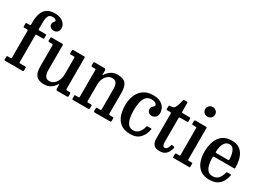

<svg xmlns="http://www.w3.org/2000/svg" viewBox="-21 -1540 3141 2301"><g transform="rotate(30 1550.0 -390.0)"><path d="M191.5 -442V-80Q191.5 -68 194 -65Q196.5 -62 208.5 -62H265.5Q274 -62 280.2 -60.2Q286.5 -58.5 286.5 -49.5V-16Q286.5 -6 282.8 -3Q279 0 269 0H33.5Q24.5 0 22 -2.8Q19.5 -5.5 19.5 -15V-48.5Q19.5 -57.5 23 -59.8Q26.5 -62 34.5 -62H72Q80.5 -62 82.5 -65Q84.5 -68 84.5 -76.5V-441Q84.5 -450.5 82.8 -454.2Q81 -458 71.5 -458H33.5Q25 -458 22.2 -460Q19.5 -462 19.5 -470.5V-507Q19.5 -515.5 22.5 -517.8Q25.5 -520 34 -520H71Q80 -520 82.2 -522.5Q84.5 -525 84.5 -534.5V-572Q84.5 -636 101.8 -685.5Q119 -735 158.8 -763.2Q198.5 -791.5 265.5 -791.5Q342 -791.5 382.5 -756Q423 -720.5 423 -675.5Q423 -639.5 403.8 -621.2Q384.5 -603 355.5 -603Q326 -603 308.2 -618.2Q290.5 -633.5 290.5 -657.5Q290.5 -675 296.8 -684.2Q303 -693.5 309.2 -700Q315.5 -706.5 315.5 -716Q315.5 -724.5 303.2 -732.5Q291 -740.5 263 -740.5Q223 -740.5 208.5 -714Q194 -687.5 192.8 -644Q191.5 -600.5 191.5 -550V-533.5Q191.5 -520 204 -520H286Q296.5 -520 300 -517.8Q303.5 -515.5 303.5 -504.5V-473Q303.5 -462.5 301 -460.2Q298.5 -458 288 -458H205.5Q196.5 -458 194 -454.8Q191.5 -451.5 191.5 -442Z M430.5 -157.5V-438Q430.5 -450.5 427 -454.2Q423.5 -458 413 -458H380Q370 -458 366.5 -460.8Q363 -463.5 363 -474V-499.5Q363 -513 366.2 -516.5Q369.5 -520 383 -520H518Q529 -520 532.5 -516.8Q536 -513.5 536 -503.5V-166.5Q536 -113 553 -83.2Q570 -53.5 610 -53.5Q645.5 -53.5 673 -76Q700.5 -98.5 716.2 -136.2Q732 -174 732 -220V-440.5Q732 -451 729 -454.5Q726 -458 718.5 -458H676Q668 -458 665.2 -460.5Q662.5 -463 662.5 -473.5V-506Q662.5 -515 664.8 -517.5Q667 -520 675 -520H824Q834.5 -520 836.5 -517Q838.5 -514 838.5 -503.5V-80.5Q838.5 -68 841.8 -65Q845 -62 855.5 -62H888.5Q897 -62 900.2 -58.8Q903.5 -55.5 903.5 -44.5V-20Q903.5 -8 900.5 -4Q897.5 0 886 0H759Q746 0 740.8 -4.5Q735.5 -9 735.5 -24V-64.5Q735.5 -79 733 -81.8Q730.5 -84.5 722.5 -72Q702 -38.5 665.8 -13.5Q629.5 11.5 576 11.5Q518.5 11.5 486.8 -8.5Q455 -28.5 442.8 -66.2Q430.5 -104 430.5 -157.5Z M1008.5 -458H971.5Q962.5 -458 960.2 -462Q958 -466 958 -477.5V-501Q958 -512.5 961.5 -516.2Q965 -520 975.5 -520H1102Q1126 -520 1126 -496.5V-458.5Q1126 -436.5 1128 -435.2Q1130 -434 1138 -446.5Q1158.5 -479.5 1194.8 -505Q1231 -530.5 1284.5 -530.5Q1370 -530.5 1400.5 -488.8Q1431 -447 1431 -367V-84.5Q1431 -70.5 1434.8 -66.2Q1438.5 -62 1451 -62H1484Q1493 -62 1495.8 -58.5Q1498.5 -55 1498.5 -45.5V-17.5Q1498.5 -4 1495.2 -2Q1492 0 1479 0H1271.5Q1261.5 0 1259.2 -3.5Q1257 -7 1257 -17V-43.5Q1257 -52.5 1258.5 -57.2Q1260 -62 1267.5 -62H1312.5Q1322 -62 1323.8 -65.5Q1325.5 -69 1325.5 -82.5V-354Q1325.5 -407.5 1308.5 -435.2Q1291.5 -463 1251 -463Q1215.5 -463 1188.2 -441.8Q1161 -420.5 1145.5 -384Q1130 -347.5 1130 -302.5V-81Q1130 -62 1143 -62H1183Q1192.5 -62 1195 -58.8Q1197.5 -55.5 1197.5 -43V-15.5Q1197.5 0 1180.5 0H973Q962.5 0 960.2 -3Q958 -6 958 -17V-45.5Q958 -57 961 -59.5Q964 -62 975 -62H1006.5Q1016 -62 1019.5 -64Q1023 -66 1023 -77.5V-442.5Q1023 -453 1020 -455.5Q1017 -458 1008.5 -458Z M1543.5 -259Q1543.5 -334 1568.5 -395.8Q1593.5 -457.5 1645.5 -494.5Q1697.5 -531.5 1779 -531.5Q1838.5 -531.5 1877.8 -511Q1917 -490.5 1936 -456.8Q1955 -423 1955 -384Q1955 -345 1931.5 -325.5Q1908 -306 1882.5 -306Q1857.5 -306 1838 -322.2Q1818.5 -338.5 1818.5 -368.5Q1818.5 -389 1828.5 -399.2Q1838.5 -409.5 1848.5 -416.8Q1858.5 -424 1858.5 -435.5Q1858.5 -454 1838.2 -466Q1818 -478 1785.5 -478Q1737.5 -478 1710.8 -447.8Q1684 -417.5 1673.2 -367.8Q1662.5 -318 1662.5 -260.5Q1662.5 -203 1672.2 -154Q1682 -105 1706.5 -75Q1731 -45 1775 -45Q1822 -45 1851 -78.5Q1880 -112 1891.5 -163Q1894 -173 1907 -173H1949.5Q1958 -173 1959.5 -171.2Q1961 -169.5 1959.5 -163Q1945.5 -85.5 1899 -37Q1852.5 11.5 1768.5 11.5Q1684 11.5 1634.8 -25.2Q1585.5 -62 1564.5 -123.2Q1543.5 -184.5 1543.5 -259Z M2306.5 -105.5Q2299 -74.5 2284.2 -47.5Q2269.5 -20.5 2243.2 -4Q2217 12.5 2174.5 12.5Q2116 12.5 2091.5 -16.8Q2067 -46 2067 -93V-440.5Q2067 -458 2051 -458H2016Q2005.5 -458 2002.2 -460.5Q1999 -463 1999 -473V-506Q1999 -516 2001.8 -518Q2004.5 -520 2014.5 -520Q2042.5 -520 2059 -527.5Q2075.5 -535 2087.5 -562.5Q2099.5 -590 2113.5 -650.5Q2115.5 -659 2118 -662.2Q2120.5 -665.5 2131.5 -665.5H2161.5Q2175 -665.5 2175 -651V-536Q2175 -525.5 2179.5 -522.8Q2184 -520 2194 -520H2282Q2291.5 -520 2294.8 -517Q2298 -514 2298 -504V-470.5Q2298 -461.5 2294.2 -459.8Q2290.5 -458 2281.5 -458H2195Q2185 -458 2180 -455.2Q2175 -452.5 2175 -441.5V-113.5Q2175 -52.5 2208.5 -52.5Q2228.5 -52.5 2240.8 -71.2Q2253 -90 2261 -118Q2263 -126 2266.5 -126.8Q2270 -127.5 2278.5 -125.5L2298 -120.5Q2309.5 -117.5 2306.5 -105.5Z M2397.5 -698.5Q2397.5 -727 2417.5 -746Q2437.5 -765 2466 -765Q2494 -765 2514.2 -746Q2534.5 -727 2534.5 -698.5Q2534.5 -670 2514.2 -651.2Q2494 -632.5 2466 -632.5Q2437.5 -632.5 2417.5 -651.2Q2397.5 -670 2397.5 -698.5ZM2406 -458H2363.5Q2356 -458 2354.2 -460.2Q2352.5 -462.5 2352.5 -469.5V-507Q2352.5 -520 2365 -520H2514.5Q2524.5 -520 2524.5 -509.5V-74Q2524.5 -62 2535 -62H2577Q2584.5 -62 2587 -60.5Q2589.5 -59 2589.5 -51.5V-12.5Q2589.5 -5 2587.8 -2.5Q2586 0 2578.5 0H2367.5Q2359 0 2355.8 -2Q2352.5 -4 2352.5 -12V-47Q2352.5 -57 2356 -59.5Q2359.5 -62 2368.5 -62H2406Q2414 -62 2415.8 -64.8Q2417.5 -67.5 2417.5 -75.5V-446Q2417.5 -458 2406 -458Z M2645 -250Q2645 -330 2667.8 -393.8Q2690.5 -457.5 2739.5 -494.5Q2788.5 -531.5 2867.5 -531.5Q2926.5 -531.5 2964.8 -508.2Q3003 -485 3024.2 -446.8Q3045.5 -408.5 3054.2 -362.5Q3063 -316.5 3063 -271Q3063 -261 3059.2 -258.5Q3055.5 -256 3045 -256H2778Q2762.5 -256 2762.5 -241.5Q2762.5 -189 2772.2 -144.2Q2782 -99.5 2806 -72.2Q2830 -45 2874 -45Q2926.5 -45 2954.8 -79Q2983 -113 2994.5 -161Q2995.5 -166.5 2998.2 -169.8Q3001 -173 3008.5 -173H3049.5Q3057.5 -173 3059.2 -170.5Q3061 -168 3060.5 -162Q3051 -113 3028.2 -73.8Q3005.5 -34.5 2964.8 -11.5Q2924 11.5 2861 11.5Q2782.5 11.5 2735.2 -24.8Q2688 -61 2666.5 -120.5Q2645 -180 2645 -250ZM2778.5 -307.5H2936.5Q2946.5 -307.5 2948.8 -309Q2951 -310.5 2951 -316.5Q2951 -340.5 2947 -368.8Q2943 -397 2933.5 -422.2Q2924 -447.5 2907.5 -463.5Q2891 -479.5 2865.5 -479.5Q2828.5 -479.5 2806.5 -455.5Q2784.5 -431.5 2774.8 -395Q2765 -358.5 2764.5 -321Q2764.5 -313 2766.8 -310.2Q2769 -307.5 2778.5 -307.5Z"/></g></svg>

Font: Besley* Narrow Medium
Style: Regular
Weight: 500
Width: 4
Designer: Owen Earl
Foundry: indestructible type*
Version: Version 3.000; ttfautohint (v1.8.3)